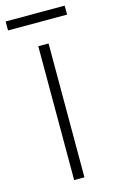

<svg xmlns="http://www.w3.org/2000/svg" viewBox="-140 -802 505 848"><g transform="rotate(-15 113.0 -377.5)"><path d="M-22 -755H248V-714H-22ZM89 -612H136V0H89Z"/></g></svg>

Font: Athiti Light
Style: Regular
Weight: 300
Designer: CadsonDemak Team
Foundry: CadsonDemak
Version: Version 1.033